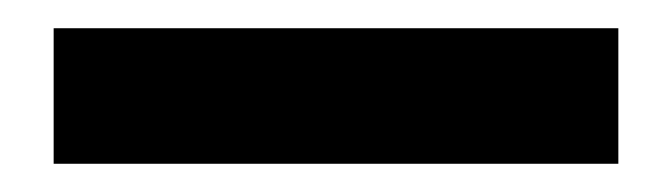

<svg xmlns="http://www.w3.org/2000/svg" viewBox="-20 -20 476 136"><path d="M18 0H418V96H18Z"/></svg>

Font: Oak Sans SemiBold
Style: Regular
Weight: 600
Designer: Erik Kennedy, Walven
Foundry: Erik Kennedy, Walven
Version: Version 1.000